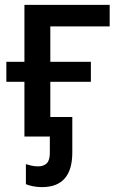

<svg xmlns="http://www.w3.org/2000/svg" viewBox="-20 -559 491 786"><path d="M152 207Q132 207 115 203.5Q98 200 86 195V113Q95 116 108 119Q121 122 136 122Q159 122 171.5 109.5Q184 97 184 68V0H80V-224H6V-306H80V-539H429V-451H186V-306H352V-224H186V-80H276V65Q276 207 152 207Z"/></svg>

Font: Noto Sans Medium
Style: Regular
Weight: 500
Designer: Monotype Design Team
Foundry: Monotype Imaging Inc.
Version: Version 2.007